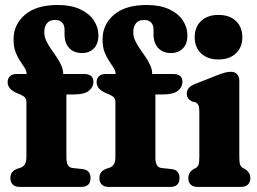

<svg xmlns="http://www.w3.org/2000/svg" viewBox="-20 -734 1010 754"><path d="M240.7 -116.8Q240.7 -96.9 246.1 -86.3Q251.6 -75.7 265.1 -74.2L302.7 -70.2Q320.1 -68.5 327.8 -59.2Q335.5 -49.9 335.5 -35Q335.5 0 299.5 0H56.8Q40.1 0 30.4 -9Q20.8 -18.1 20.8 -34.2Q20.8 -48.7 27.5 -57.3Q34.2 -66 48 -71.4L59.7 -75Q71.1 -78.7 77.4 -88.6Q83.7 -98.5 83.7 -118.4V-331.9Q83.7 -344.3 78.4 -350.7Q73.1 -357.1 57.1 -364.1L44.6 -369.2Q25.9 -378 18 -388.1Q10 -398.1 10 -411.7Q10 -426 19.3 -434.7Q28.6 -443.4 45.3 -443.4H126.3L84.9 -422.6V-439.9Q84.9 -454.6 77.1 -467.1Q69.2 -479.6 59.1 -494.4Q49 -509.1 41.2 -529.3Q33.3 -549.5 33.3 -579.6Q33.3 -637.6 78 -676Q122.8 -714.4 206.4 -714.4Q258.7 -714.4 294.3 -697.9Q330 -681.3 348.2 -654.2Q366.4 -627 366.4 -595.3Q366.4 -561.5 348.4 -543.6Q330.5 -525.7 302.5 -525.7Q270.2 -525.7 251.8 -545.4Q233.5 -565.1 233.5 -598.7V-616.8Q233.5 -635.5 223.9 -645.6Q214.4 -655.7 196.3 -655.7Q175.2 -655.7 164.5 -642.7Q153.9 -629.6 153.9 -607.1Q153.9 -590.3 161.4 -574.1Q169 -558 180 -542.2Q191.1 -526.4 202.1 -510.2Q213.2 -494.1 220.7 -477.1Q228.3 -460.2 228.3 -442.1V-412.9L203.7 -443.4H310.8Q328.2 -443.4 337.5 -435.7Q346.9 -428 346.9 -413.5Q346.9 -391.7 329 -377.4Q311.1 -363.1 270.2 -363.1H240.7ZM590.2 -116.8Q590.2 -96.9 595.6 -86.3Q601.1 -75.7 614.6 -74.2L652.2 -70.2Q669.6 -68.5 677.3 -59.2Q685 -49.9 685 -35Q685 0 649 0H406.3Q389.6 0 379.9 -9Q370.3 -18.1 370.3 -34.2Q370.3 -48.7 377 -57.3Q383.7 -66 397.5 -71.4L409.2 -75Q420.6 -78.7 426.9 -88.6Q433.2 -98.5 433.2 -118.4V-331.9Q433.2 -344.3 427.9 -350.7Q422.6 -357.1 406.6 -364.1L394.1 -369.2Q375.4 -378 367.4 -388.1Q359.5 -398.1 359.5 -411.7Q359.5 -426 368.8 -434.7Q378.1 -443.4 394.8 -443.4H475.8L434.4 -422.6V-439.9Q434.4 -454.6 426.5 -467.1Q418.7 -479.6 408.6 -494.4Q398.5 -509.1 390.6 -529.3Q382.8 -549.5 382.8 -579.6Q382.8 -637.6 427.5 -676Q472.3 -714.4 555.9 -714.4Q608.2 -714.4 643.8 -697.9Q679.5 -681.3 697.7 -654.2Q715.9 -627 715.9 -595.3Q715.9 -561.5 697.9 -543.6Q680 -525.7 652 -525.7Q619.7 -525.7 601.3 -545.4Q583 -565.1 583 -598.7V-616.8Q583 -635.5 573.4 -645.6Q563.9 -655.7 545.8 -655.7Q524.7 -655.7 514 -642.7Q503.4 -629.6 503.4 -607.1Q503.4 -590.3 510.9 -574.1Q518.5 -558 529.5 -542.2Q540.6 -526.4 551.6 -510.2Q562.7 -494.1 570.2 -477.1Q577.8 -460.2 577.8 -442.1V-412.9L553.2 -443.4H660.3Q677.7 -443.4 687 -435.7Q696.4 -428 696.4 -413.5Q696.4 -391.7 678.5 -377.4Q660.6 -363.1 619.7 -363.1H590.2ZM919.8 -415.3V-116.8Q919.8 -95.3 923.1 -87Q926.4 -78.7 933.8 -74.2L943.1 -69.8Q952.5 -63.2 957.8 -54.9Q963.1 -46.7 963.1 -34.2Q963.1 -18.1 953.4 -9Q943.8 0 927.1 0H755.5Q738.4 0 728.9 -9Q719.5 -18.1 719.5 -34.2Q719.5 -46.7 724.6 -54.9Q729.7 -63.2 739.5 -69.8L748.8 -74.2Q756.2 -78.7 759.5 -87Q762.8 -95.3 762.8 -116.8V-296.1Q762.8 -314 758.9 -321.4Q755.1 -328.7 746.2 -333.1L734.1 -335.5Q722.9 -341.9 718.2 -348.9Q713.6 -355.9 713.6 -366.7Q713.6 -379.1 721 -388.1Q728.4 -397.1 747.2 -404.7L828.3 -436.7Q850.8 -445.7 863.4 -448.9Q876.1 -452.1 886.9 -452.1Q903.2 -452.1 911.5 -441.9Q919.8 -431.8 919.8 -415.3ZM838.1 -500.5Q794.9 -500.5 769.7 -524.3Q744.6 -548 744.6 -587.9Q744.6 -627.9 769.7 -651.6Q794.9 -675.4 838.1 -675.4Q881.3 -675.4 906.4 -651.7Q931.6 -628 931.6 -588Q931.6 -548 906.4 -524.3Q881.3 -500.5 838.1 -500.5Z"/></svg>

Font: Fraunces 144pt S100 Black
Style: Regular
Weight: 900
Version: Version 1.000